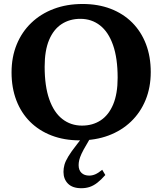

<svg xmlns="http://www.w3.org/2000/svg" viewBox="-20 -710 836 989"><path d="M405.5 -689.5Q485 -689.5 549.8 -664.8Q614.5 -640 660.8 -593.8Q707 -547.5 731.8 -483Q756.5 -418.5 756.5 -339Q756.5 -260 730 -195.2Q703.5 -130.5 654.8 -83.8Q606 -37 539 -12Q472 13 390.5 13Q311 13 246.2 -11.8Q181.5 -36.5 135.2 -82.5Q89 -128.5 64.2 -193.2Q39.5 -258 39.5 -337Q39.5 -416 66 -480.8Q92.5 -545.5 141.2 -592.2Q190 -639 257 -664.2Q324 -689.5 405.5 -689.5ZM402.5 -63Q457.5 -63 498.8 -90.2Q540 -117.5 563 -172.2Q586 -227 586 -309.5Q586 -410.5 562.2 -478Q538.5 -545.5 495.2 -579.2Q452 -613 394 -613Q339 -613 297.5 -586Q256 -559 233 -504.5Q210 -450 210 -366.5Q210 -266 233.8 -198.5Q257.5 -131 301 -97Q344.5 -63 402.5 -63ZM425.5 35Q409 62.5 400.2 81.5Q391.5 100.5 388.2 114.2Q385 128 385 140.5Q385 166.5 399.8 180.5Q414.5 194.5 439.5 194.5Q455.5 194.5 471 187.8Q486.5 181 506.5 164.5L522.5 191.5Q500.5 216.5 481 231.5Q461.5 246.5 441.8 253Q422 259.5 399 259.5Q353.5 259.5 330.2 236Q307 212.5 307 175.5Q307 157 312 138.8Q317 120.5 331.8 96Q346.5 71.5 374.5 36L422 -25.5H460.5Z"/></svg>

Font: Newsreader 16pt 16pt
Style: Bold
Weight: 700
Version: Version 1.003